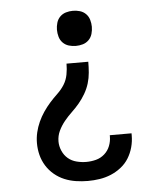

<svg xmlns="http://www.w3.org/2000/svg" viewBox="-53 -574 707 844"><g transform="rotate(-5 300.0 -152.5)"><path d="M300 -373Q284 -373 269 -377.5Q254 -382 243 -393Q232 -404 227.5 -419.5Q223 -435 223 -451Q223 -466 227.5 -481.5Q232 -497 243 -508Q254 -519 269 -523.5Q284 -528 300 -528Q316 -528 331 -523.5Q346 -519 357 -508Q368 -497 372.5 -481.5Q377 -466 377 -451Q377 -435 372.5 -419.5Q368 -404 357 -393Q346 -382 331 -377.5Q316 -373 300 -373ZM301 223Q275 223 248.5 219Q222 215 198 205Q174 195 153.5 178Q133 161 119 138.5Q105 116 98.5 90.5Q92 65 92 38Q92 14 97.5 -9.5Q103 -33 113 -55Q123 -77 136.5 -97Q150 -117 166 -135Q182 -153 200 -170Q218 -187 230.5 -207Q243 -227 247.5 -251Q252 -275 252 -299H348Q348 -275 346 -251Q344 -227 337 -204Q330 -181 317.5 -159.5Q305 -138 289.5 -119.5Q274 -101 256.5 -84.5Q239 -68 223.5 -49Q208 -30 197.5 -8Q187 14 187 39Q187 60 196 80.5Q205 101 221 114.5Q237 128 258.5 133.5Q280 139 301 139Q323 139 344 133.5Q365 128 381.5 113.5Q398 99 406 78.5Q414 58 414 37V31H510V40Q510 67 503 92.5Q496 118 482.5 140Q469 162 448 178.5Q427 195 403 205Q379 215 353 219Q327 223 301 223Z"/></g></svg>

Font: Iosevka HT Medium Extended
Style: Regular
Weight: 500
Width: 7
Monospace: yes
Designer: Belleve Invis
Foundry: Belleve Invis
Version: Version 32.3.0; ttfautohint (v1.8.4)